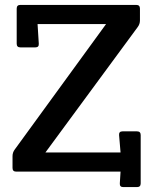

<svg xmlns="http://www.w3.org/2000/svg" viewBox="-20 -699 628 782"><path d="M63 -679H535Q550 -679 550 -664V-616Q550 -601 541 -589L165 -78H471L465 -149Q464 -164 479 -164H538Q553 -164 553 -149V48Q553 63 538 63H482Q467 63 468 48L471 0H46Q31 0 31 -15V-63Q31 -78 40 -90L412 -601H133L138 -521Q139 -506 124 -506H63Q48 -506 48 -521V-664Q48 -679 63 -679Z"/></svg>

Font: Crete Round
Style: Regular
Weight: 400
Designer: Veronika Burian
Foundry: TypeTogether
Version: Version 1.001